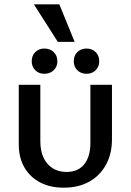

<svg xmlns="http://www.w3.org/2000/svg" viewBox="-20 -863 605 890"><path d="M275 7Q212 7 165 -18Q118 -43 92.5 -88Q67 -133 67 -193V-470H167V-209Q167 -142 200 -104Q233 -66 289 -66Q342 -66 370.5 -101.5Q399 -137 399 -200V-470H499V-217Q499 -150 471 -99Q443 -48 393 -20.5Q343 7 275 7ZM381 -521Q355 -521 338.5 -537.5Q322 -554 322 -579Q322 -605 338.5 -621.5Q355 -638 381 -638Q407 -638 423.5 -621.5Q440 -605 440 -579Q440 -554 423.5 -537.5Q407 -521 381 -521ZM185 -521Q160 -521 143.5 -537.5Q127 -554 127 -579Q127 -605 143.5 -621.5Q160 -638 185 -638Q212 -638 229 -621.5Q246 -605 246 -579Q246 -554 229 -537.5Q212 -521 185 -521ZM326 -669H248L137 -843H255Z"/></svg>

Font: Ysabeau SC SemiBold
Style: Regular
Weight: 600
Designer: Christian Thalmann (Catharsis Fonts)
Version: Version 2.001;gftools[0.9.30]; featfreeze: smcp